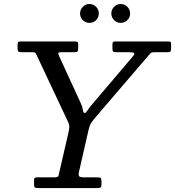

<svg xmlns="http://www.w3.org/2000/svg" viewBox="-20 -962 895 982"><path d="M154 -20V-38Q154 -49 157.5 -52Q161 -55 171 -55H258Q277.5 -55 279.2 -63Q281 -71 284.5 -86L329 -279Q334 -300 334.5 -312.5Q335 -325 326.5 -342L166.5 -682Q162.5 -690.5 159.8 -692.8Q157 -695 144 -695H91Q79 -695 74.5 -698Q70 -701 70 -714V-734Q70 -746 74.5 -748Q79 -750 91 -750H362Q372.5 -750 376.2 -747.5Q380 -745 380 -735V-718Q380 -703.5 376.8 -699.2Q373.5 -695 359 -695H296Q280.5 -695 278.8 -691.2Q277 -687.5 282 -676L395 -430Q401.5 -416 403.8 -400Q406 -384 413.5 -384Q419 -384 427.5 -397.2Q436 -410.5 446.5 -423L660 -674Q670.5 -686.5 665.2 -690.8Q660 -695 638 -695H577Q561 -695 558 -698.8Q555 -702.5 555 -718.5V-731Q555 -742.5 557.5 -746.2Q560 -750 571 -750H838Q847.5 -750 851.2 -748.2Q855 -746.5 855 -737V-715Q855 -702.5 852 -698.8Q849 -695 837 -695H773Q757 -695 752.5 -691.8Q748 -688.5 741 -680L465 -358Q453 -344 445.8 -332.2Q438.5 -320.5 433 -298L384 -83Q380.5 -67.5 384.5 -61.2Q388.5 -55 410 -55H476Q490.5 -55 494.8 -51.8Q499 -48.5 499 -34V-21Q499 -6.5 494 -3.2Q489 0 475 0H178Q163.5 0 158.8 -2.8Q154 -5.5 154 -20ZM597.5 -845Q577.5 -845 563.5 -859Q549.5 -873 549.5 -893Q549.5 -913 563.5 -927.2Q577.5 -941.5 597.5 -941.5Q617.5 -941.5 631.5 -927.2Q645.5 -913 645.5 -893Q645.5 -873 631.5 -859Q617.5 -845 597.5 -845ZM437.5 -845Q417.5 -845 403.5 -859Q389.5 -873 389.5 -893Q389.5 -913 403.5 -927.2Q417.5 -941.5 437.5 -941.5Q457.5 -941.5 471.5 -927.2Q485.5 -913 485.5 -893Q485.5 -873 471.5 -859Q457.5 -845 437.5 -845Z"/></svg>

Font: Besley
Style: Italic
Weight: 400
Italic angle: -13°
Designer: Owen Earl
Foundry: indestructible type*
Version: Version 4.000; ttfautohint (v1.8.4.7-5d5b)